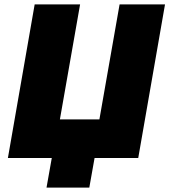

<svg xmlns="http://www.w3.org/2000/svg" viewBox="-20 -720 772 875"><path d="M732 -700H525L433 -176H253L345 -700H138L16 0H216L192 135H387L411 0H610Z"/></svg>

Font: Fixel Display 20240404 Black
Style: Italic
Weight: 900
Italic angle: -10°
Designer: AlfaBravo + MacPaw
Foundry: Kyrylo Tkachov, Marchela Mozhyna, Serhii Makarenko, Maria Weinstein, Zakhar Kryvoshyya
Version: Version 1.211;Glyphs 3.2 (3225)